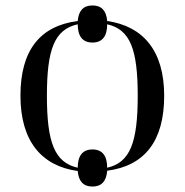

<svg xmlns="http://www.w3.org/2000/svg" viewBox="-20 -620 677 704"><path d="M319 64C352 64 370 45 373 6C510 -12 582 -102 582 -269C582 -435 504 -524 373 -543C370 -581 352 -600 319 -600C286 -600 268 -581 265 -543C126 -525 55 -435 55 -269C55 -102 133 -11 265 7C268 45 286 64 319 64ZM265 -5C180 -24 152 -98 152 -269C152 -440 180 -512 265 -531C265 -487 283 -464 319 -464C355 -464 373 -487 373 -531C457 -512 485 -440 485 -269C485 -97 457 -24 373 -5C373 -49 355 -72 319 -72C283 -72 265 -49 265 -5Z"/></svg>

Font: Noto Serif Display
Style: Regular
Weight: 400
Designer: Monotype Design Team
Foundry: Monotype Imaging Inc.
Version: Version 2.009